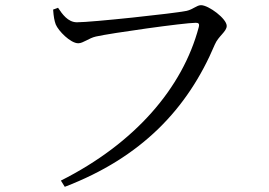

<svg xmlns="http://www.w3.org/2000/svg" viewBox="-20 -703 1040 741"><path d="M277 -617C242 -617 220 -649 204 -673L185 -666C187 -638 190 -623 195 -609C205 -584 252 -536 282 -536C301 -536 323 -556 350 -562C407 -575 691 -615 735 -615C745 -615 751 -613 747 -598C685 -364 501 -150 215 -6L230 18C525 -95 704 -282 809 -531C823 -564 855 -581 855 -603C855 -631 785 -683 756 -683C739 -683 726 -667 700 -661C652 -651 334 -617 277 -617Z"/></svg>

Font: Noto Serif CJK TC
Style: Regular
Weight: 400
Designer: Ryoko NISHIZUKA 西塚涼子 (kana & ideographs); Frank Grießhammer (Latin, Greek & Cyrillic); Wenlong ZHANG 张文龙 (bopomofo); San
Foundry: Adobe
Version: Version 2.001;hotconv 1.1.0;makeotfexe 2.6.0